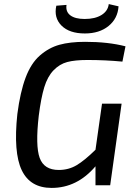

<svg xmlns="http://www.w3.org/2000/svg" viewBox="-20 -908 664 941"><path d="M513 -888 561 -877Q557 -817 512 -780.5Q467 -744 396 -744Q320 -744 281.5 -782.5Q243 -821 256 -880L306 -884Q301 -851 324.5 -833Q348 -815 395 -815Q446 -815 477.5 -834.5Q509 -854 513 -888ZM595 -681 580 -606Q496 -614 409 -614Q347 -614 309.5 -604Q272 -594 242.5 -563.5Q213 -533 197 -480.5Q181 -428 170 -341Q153 -193 174.5 -134Q196 -75 268 -75Q316 -75 355 -98Q394 -121 448 -174L480 -400H576L520 0H448V-93Q358 13 233 13Q128 13 86.5 -74Q45 -161 65 -349Q79 -457 105.5 -527.5Q132 -598 175.5 -636Q219 -674 271 -688.5Q323 -703 397 -703Q510 -703 595 -681Z"/></svg>

Font: Exo 2.0 Medium
Style: Italic
Weight: 500
Italic angle: -8°
Designer: Natanael Gama
Version: Version 1.001;PS 001.001;hotconv 1.0.70;makeotf.lib2.5.58329